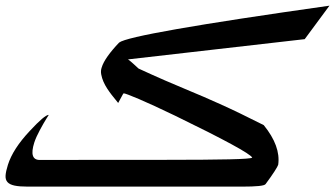

<svg xmlns="http://www.w3.org/2000/svg" viewBox="-78 -740 1197 686"><path d="M1010.7 -600.1 379.4 -527.8Q390.1 -520 398.9 -511.7Q407.7 -503.4 417 -495.1Q464.4 -473.1 512.7 -452.1Q561 -431.2 601.1 -414.6Q643.1 -397.5 707.8 -368.4Q772.5 -339.4 864.3 -293Q925.3 -217.8 916 -151.4Q914.6 -146 902.6 -127.4Q890.6 -108.9 871.1 -82.5Q868.2 -77.6 846.7 -75.4Q825.2 -73.2 786.6 -73.2H21.5Q-8.3 -73.2 -25.9 -76.9Q-43.5 -80.6 -51.3 -89.4Q-59.1 -98.1 -58.1 -113Q-57.1 -127.9 -49.8 -150.9Q-32.2 -207.5 28.3 -272Q81.5 -329.6 96.2 -329.6L87.4 -315.4Q83 -308.6 76.9 -297.9Q70.8 -287.1 64.5 -275.4Q58.1 -263.7 52.7 -251.7Q47.4 -239.7 44.4 -230.5Q24.9 -168.5 64 -168.5H136.2Q167 -168.5 204.6 -168.7Q242.2 -168.9 288.1 -168.9H511.2Q663.6 -168.9 741 -170.7Q818.4 -172.4 823.2 -176.8Q818.4 -187 748.3 -225.1Q678.2 -263.2 547.4 -326.7Q465.3 -366.2 418.7 -386Q372.1 -405.8 363.8 -406.7Q361.3 -404.3 356.9 -395.5Q352.5 -386.7 344.2 -372.1Q341.8 -375.5 335.4 -383.1Q329.1 -390.6 321.3 -400.6Q313.5 -410.6 305.4 -422.9Q297.4 -435.1 291.7 -448Q286.1 -460.9 283.7 -473.9Q281.2 -486.8 285.2 -498.5Q290.5 -516.6 307.1 -539.8Q323.7 -563 347.7 -587.9Q385.7 -618.7 1099.1 -719.7Z"/></svg>

Font: XB Khoramshahr
Style: Italic
Weight: 400
Italic angle: -12°
Designer: Behnam
Foundry: Irmug
Version: Version 8.005 2009